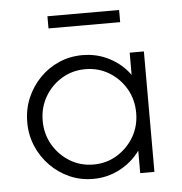

<svg xmlns="http://www.w3.org/2000/svg" viewBox="-45 -595 611 645"><g transform="rotate(-5 260.5 -273.0)"><path d="M243.8 5.6Q201.4 5.6 164.6 -10.8Q127.8 -27.1 99.7 -55.9Q71.5 -84.7 55.6 -122.2Q39.6 -159.7 39.6 -202.8Q39.6 -246.5 55.6 -284.4Q71.5 -322.2 99.7 -351Q127.8 -379.9 164.6 -395.8Q201.4 -411.8 243.8 -411.8Q293.1 -411.8 334.7 -389.9Q376.4 -368.1 402.8 -331.2V-406.2H450.7V0H402.8V-75.7Q376.4 -38.9 334.7 -16.7Q293.1 5.6 243.8 5.6ZM249.3 -42.4Q293.1 -42.4 328.8 -64.2Q364.6 -86.1 385.8 -122.2Q406.9 -158.3 406.9 -202.8Q406.9 -247.9 385.8 -284.4Q364.6 -320.8 328.8 -342.4Q293.1 -363.9 249.3 -363.9Q205.6 -363.9 169.8 -342.4Q134 -320.8 112.8 -284.4Q91.7 -247.9 91.7 -203.5Q91.7 -159 112.8 -122.6Q134 -86.1 169.8 -64.2Q205.6 -42.4 249.3 -42.4ZM138.2 -511.1V-552.1H379.9V-511.1Z"/></g></svg>

Font: Afacad Flux Light
Style: Regular
Weight: 300
Designer: Kristian Moeller
Foundry: Dicotype
Version: Version 1.100